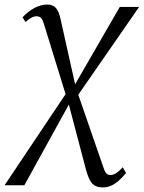

<svg xmlns="http://www.w3.org/2000/svg" viewBox="-70 -573 632 844"><path d="M382 251Q352.5 251 336.5 235Q320.5 219 308 173L229 -127L220.5 -152L124.5 -463Q118 -486 110.5 -493.8Q103 -501.5 90.5 -501.5Q79.5 -501.5 67 -494.8Q54.5 -488 42.5 -476L29 -497Q54 -523.5 82 -538.2Q110 -553 137.5 -553Q161.5 -553 174.8 -539Q188 -525 195.5 -492L264.5 -183.5L271 -165.5L385.5 165.5Q392 184.5 398.8 190.5Q405.5 196.5 416 196.5Q427 196.5 440.8 187.8Q454.5 179 469.5 162.5L484 187Q461 216 436 233.5Q411 251 382 251ZM-50 241.5 228.5 -174.5 252.5 -189 456.5 -542.5H541.5L268.5 -148.5L241 -128.5L37 241.5Z"/></svg>

Font: Merriweather 48pt Light
Style: Italic
Weight: 300
Italic angle: -7.8°
Version: Version 2.101